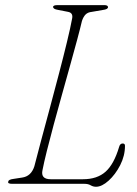

<svg xmlns="http://www.w3.org/2000/svg" viewBox="-20 -720 537 752"><path d="M311 0H28Q8.5 0 12.5 -9Q13 -17 34 -19.5L66.5 -24.5Q102 -29.5 114.5 -68.5Q124.5 -108.5 140.5 -167.8Q156.5 -227 174.8 -295.2Q193 -363.5 210.8 -431Q228.5 -498.5 242.2 -555.2Q256 -612 262.5 -647.5Q267 -669.5 247 -673.5L206 -681.5Q188 -684.5 188 -693Q188 -700 206 -700H388Q403 -700 403 -692Q403 -683.5 383 -681L339.5 -673.5Q324 -672 315.2 -663.2Q306.5 -654.5 301 -638Q294.5 -610 282.2 -564.2Q270 -518.5 254.2 -462.2Q238.5 -406 222 -346.8Q205.5 -287.5 190.2 -231.2Q175 -175 163.5 -128.8Q152 -82.5 146.5 -54Q138.5 -18 178.5 -18H305Q360.5 -18 393.5 -47.5Q426.5 -77 446.5 -144.5Q450 -158 460.5 -158Q469.5 -158 469.5 -149Q469.5 -110 450.8 -73.2Q432 -36.5 405.5 -12.5Q379 11.5 356 11.5Q345 11.5 335.2 5.8Q325.5 0 311 0Z"/></svg>

Font: Fraunces 9pt S000 Thin
Style: Italic
Weight: 100
Italic angle: -16°
Version: Version 1.000; ttfautohint (v1.8.3)